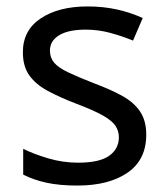

<svg xmlns="http://www.w3.org/2000/svg" viewBox="-20 -566 519 596"><path d="M434 -148Q434 -70 376 -30Q318 10 220 10Q164 10 123.5 1Q83 -8 52 -24V-104Q84 -88 129.5 -74.5Q175 -61 222 -61Q289 -61 319 -82.5Q349 -104 349 -140Q349 -160 338 -176Q327 -192 298.5 -208Q270 -224 217 -244Q165 -264 128 -284Q91 -304 71 -332Q51 -360 51 -404Q51 -472 106.5 -509Q162 -546 252 -546Q301 -546 343.5 -536.5Q386 -527 423 -510L393 -440Q359 -454 322 -464Q285 -474 246 -474Q192 -474 163.5 -456.5Q135 -439 135 -409Q135 -387 148 -371.5Q161 -356 191.5 -341.5Q222 -327 273 -307Q324 -288 360 -268Q396 -248 415 -219.5Q434 -191 434 -148Z"/></svg>

Font: Noto Sans Tifinagh Hawad
Style: Regular
Weight: 400
Designer: JamraPatel
Foundry: JamraPatel LLC
Version: Version 2.006; ttfautohint (v1.8.4.7-5d5b)